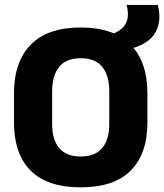

<svg xmlns="http://www.w3.org/2000/svg" viewBox="-20 -768 686 803"><path d="M317.5 15.5Q178 15.5 108.2 -54.5Q38.5 -124.5 38.5 -256V-377.5Q38.5 -509.5 108.8 -581.2Q179 -653 317.5 -653Q456 -653 526.2 -581.2Q596.5 -509.5 596.5 -377.5V-256Q596.5 -124.5 526.5 -54.5Q456.5 15.5 317.5 15.5ZM317.5 -113.5Q378 -113.5 407.5 -149Q437 -184.5 437 -248.5V-385.5Q437 -452.5 407.5 -488.5Q378 -524.5 317.5 -524.5Q257 -524.5 227.5 -488.5Q198 -452.5 198 -385.5V-248.5Q198 -184.5 227.5 -149Q257 -113.5 317.5 -113.5ZM499 -557 450.5 -626Q485 -639.5 500 -659.8Q515 -680 515 -707.5Q515 -717.5 513.5 -728Q512 -738.5 509.5 -747.5H640Q642.5 -737.5 644.5 -725.2Q646.5 -713 646.5 -700Q646.5 -644 612.2 -609Q578 -574 499 -557Z"/></svg>

Font: Anek Latin
Style: Bold
Weight: 700
Designer: Yesha Goshar
Foundry: Ek Type
Version: Version 1.003